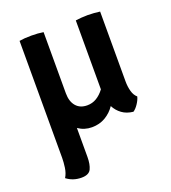

<svg xmlns="http://www.w3.org/2000/svg" viewBox="-132 -599 818 916"><g transform="rotate(-20 277.0 -140.5)"><path d="M192.5 -496V-185.5Q192.5 -144 212.8 -120.2Q233 -96.5 269.5 -96.5Q295.5 -96.5 317 -109.5Q338.5 -122.5 356 -146V-496Q368.5 -498 384.8 -499.2Q401 -500.5 417.5 -500.5Q433.5 -500.5 450 -499.2Q466.5 -498 479.5 -496V-141.5Q479.5 -114.5 486 -91Q492.5 -67.5 507.5 -55Q503.5 -38.5 491.2 -20Q479 -1.5 465.5 7.5Q432 4 409 -12.8Q386 -29.5 373 -55Q353.5 -26 323.5 -8.2Q293.5 9.5 255 9.5Q216.5 9.5 185.5 -12V135Q185.5 172.5 174.5 195.5Q163.5 218.5 126 218.5Q82.5 218.5 50.5 193.5Q63 173.5 66.8 146.2Q70.5 119 70.5 98.5V-496Q96 -500.5 131.5 -500.5Q166 -500.5 192.5 -496Z"/></g></svg>

Font: Signika Negative SC SemiBold
Style: Regular
Weight: 600
Designer: Anna Giedryś
Foundry: Anna Giedryś
Version: Version 2.000; ttfautohint (v1.8.3) -l 8 -r 50 -G 200 -x 9 -